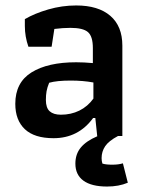

<svg xmlns="http://www.w3.org/2000/svg" viewBox="-20 -498 532 703"><path d="M448 171Q415 185 372 185Q315 185 285.5 163.5Q256 142 256 101Q256 66 276 42Q296 18 336 1L329 -66H321Q267 8 176 8Q106 8 71 -25Q36 -58 36 -118Q36 -196 95.5 -233Q155 -270 259 -270Q287 -270 320 -267V-322Q320 -365 302 -380.5Q284 -396 238 -396Q211 -396 179 -392L169 -327H84Q71 -364 71 -403V-428Q107 -449 157 -463.5Q207 -478 259 -478Q340 -478 384 -440Q428 -402 428 -331V0H412Q378 18 365 37.5Q352 57 352 81Q352 92 355 101Q368 105 391 105Q414 105 430 100ZM322 -196Q284 -203 239 -203Q188 -203 160 -195Q153 -178 150.5 -164Q148 -150 148 -132Q148 -103 162 -90.5Q176 -78 203 -78Q240 -78 270.5 -93Q301 -108 322 -137Z"/></svg>

Font: Athiti SemiBold
Style: Regular
Weight: 600
Designer: CadsonDemak Team
Foundry: CadsonDemak
Version: Version 1.032